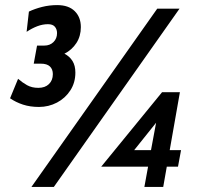

<svg xmlns="http://www.w3.org/2000/svg" viewBox="-20 -734 782 754"><path d="M103.5 0 597.5 -700H685L191.5 0ZM133 -314Q98.5 -314 70.2 -323.2Q42 -332.5 19.5 -348L51 -424.5Q67.5 -410 86.2 -399.5Q105 -389 130.5 -389Q157 -389 172.2 -403.8Q187.5 -418.5 187.5 -443Q187.5 -462 176 -473Q164.5 -484 140 -484H112.5L125.5 -555H154Q176 -555 190 -568.8Q204 -582.5 204 -604Q204 -619 195.5 -629Q187 -639 168.5 -639Q147.5 -639 126.5 -631Q105.5 -623 84.5 -609L93.5 -688.5Q116.5 -699.5 145.2 -706.8Q174 -714 204.5 -714Q249.5 -714 273.5 -690.2Q297.5 -666.5 297.5 -627.5Q297.5 -592 280 -565Q262.5 -538 233 -523Q253 -513 264.5 -494.8Q276 -476.5 276 -449Q276 -409.5 256.2 -379Q236.5 -348.5 203.8 -331.2Q171 -314 133 -314ZM621 0H547L561.5 -79.5H377.5L616.5 -372H686.5L646.5 -144.5H691L679 -79.5H635ZM507 -144.5H573L593 -252Z"/></svg>

Font: Cabin Condensed SemiBold
Style: Italic
Weight: 600
Width: 3
Italic angle: -10°
Designer: Pablo Impallari
Foundry: Pablo Impallari. http://www.impallari.com Igino Marini. http://www.ikern.com
Version: Version 3.001; ttfautohint (v1.8.3)